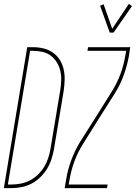

<svg xmlns="http://www.w3.org/2000/svg" viewBox="-45 -981 708 1001"><path d="M-25 0 97 -735H127Q155 -735 182 -728.5Q209 -722 231 -706.5Q253 -691 267 -668.5Q281 -646 287 -619Q293 -592 292 -563.5Q291 -535 287 -507L236 -201Q231 -175 222.5 -149Q214 -123 199 -99Q184 -75 163 -55Q142 -35 117 -22.5Q92 -10 65 -5Q38 0 12 0ZM12 -19Q37 -19 61.5 -23.5Q86 -28 109 -39.5Q132 -51 151.5 -69.5Q171 -88 184.5 -110Q198 -132 206 -156Q214 -180 218 -204L269 -510Q273 -536 274 -561.5Q275 -587 269.5 -611Q264 -635 251.5 -655.5Q239 -676 220 -690.5Q201 -705 176.5 -710.5Q152 -716 127 -716H112L-4 -19ZM547 -811H527L477 -951L495 -959L540 -831L627 -961L643 -949ZM292 0 300 -46Q308 -96 326.5 -146Q345 -196 373 -242L456 -373L538 -504Q565 -547 582.5 -594Q600 -641 608 -689L613 -716H411L414 -735H634L627 -689Q618 -639 600 -589Q582 -539 553 -493L470 -362L388 -231Q361 -188 343.5 -141Q326 -94 318 -46L313 -19H516L513 0Z"/></svg>

Font: Iosevka Curly Thin Extended
Style: Italic
Weight: 100
Width: 7
Italic angle: -9°
Monospace: yes
Designer: Belleve Invis
Foundry: Belleve Invis
Version: Version 11.1.0; ttfautohint (v1.8.3)